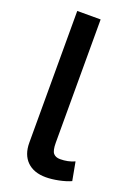

<svg xmlns="http://www.w3.org/2000/svg" viewBox="-143 -785 588 848"><g transform="rotate(20 151.5 -361.0)"><path d="M66.9 -730H176.8V-150.9Q176.8 -113.8 187.5 -101.3Q198.2 -88.9 219.2 -88.9Q256.3 -88.9 287.1 -103L303.2 -16.1Q279.3 -5.4 246.6 1.2Q213.9 7.8 187 7.8Q130.4 7.8 98.6 -23.4Q66.9 -54.7 66.9 -110.8Z"/></g></svg>

Font: Rawline SemiBold
Style: Regular
Weight: 600
Designer: Matt McInerney, Pablo Impallari, Rodrigo Fuenzalida
Foundry: Matt McInerney, Pablo Impallari, Rodrigo Fuenzalida
Version: Version 4.020;PS 004.020;hotconv 1.0.88;makeotf.lib2.5.64775